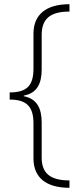

<svg xmlns="http://www.w3.org/2000/svg" viewBox="-20 -734 386 912"><path d="M310 158V123C220 123 178 90 178 15V-152C178 -220 155 -265 93 -277V-280C155 -291 178 -336 178 -404V-568C178 -646 220 -679 310 -679V-714C199 -714 139 -665 139 -574V-408C139 -326 106 -295 26 -295V-261C106 -261 139 -228 139 -148V18C139 109 198 158 310 158Z"/></svg>

Font: Noto Sans Canadian Aboriginal ExtraLight
Style: Regular
Weight: 200
Designer: Monotype Design Team, Typotheque's Kevin King
Foundry: Monotype Imaging Inc.
Version: Version 2.004